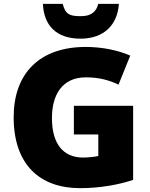

<svg xmlns="http://www.w3.org/2000/svg" viewBox="-20 -1034 780 998"><path d="M598 -1014H491C477 -962 442 -950 399 -950C344 -950 320 -958 306 -1014H203C208 -902 272 -833 399 -833C520 -833 591 -905 598 -1014ZM364 -484V-335H491V-223C474 -219 435 -215 412 -215C308 -215 250 -287 250 -420C250 -536 299 -632 427 -632C490 -632 545 -619 596 -594L657 -745C598 -771 515 -790 426 -790C182 -790 51 -649 51 -425C51 -175 190 -56 396 -56C500 -56 598 -74 672 -99V-484Z"/></svg>

Font: Noto Sans Malayalam UI Black
Style: Regular
Weight: 900
Designer: Jelle Bosma - Monotype Design Team
Foundry: Monotype Imaging Inc.
Version: Version 2.104